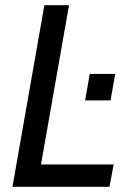

<svg xmlns="http://www.w3.org/2000/svg" viewBox="-20 -720 507 740"><path d="M151 -700H246L138 -86H418L402 0H28ZM326 -435H424L406 -333H308Z"/></svg>

Font: Cabin
Style: Italic
Weight: 400
Italic angle: -7°
Designer: Pablo Impallari
Foundry: Pablo Impallari. http://www.impallari.com Igino Marini. http://www.ikern.com
Version: Version 2.200